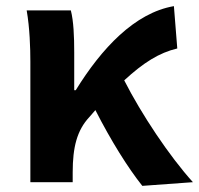

<svg xmlns="http://www.w3.org/2000/svg" viewBox="-20 -594 649 626"><path d="M79 0H217V-32C217 -114 231 -169 271 -212C278 -220 285 -228 291 -235C342 -135 397 -47 444 12L609 0C532 -85 441 -222 385 -332C448 -390 499 -422 558 -436L547 -574C419 -552 311 -436 227 -300H222V-423C222 -475 220 -525 211 -560H67C77 -503 79 -437 79 -393Z"/></svg>

Font: DAIFUKU Sans JP
Style: Bold
Weight: 700
Designer: Original font ‘Source Han Sans JP’ : Ryoko NISHIZUKA  (kana, bopomofo & ideographs); Paul D. Hunt (Latin, Greek & Cyrill
Foundry: Daifuku
Version: Version 1.001